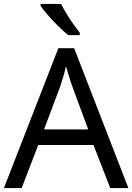

<svg xmlns="http://www.w3.org/2000/svg" viewBox="-20 -964 679 984"><path d="M545 0 459 -221H176L91 0H0L279 -717H360L638 0ZM352 -517Q349 -525 342 -546Q335 -567 328.5 -589.5Q322 -612 318 -624Q311 -593 302 -563.5Q293 -534 287 -517L206 -301H432ZM293 -944Q304 -922 320.5 -894.5Q337 -867 355.5 -841Q374 -815 389 -796V-784H330Q307 -802 278 -830.5Q249 -859 224.5 -887.5Q200 -916 188 -934V-944Z"/></svg>

Font: Noto Sans Grantha
Style: Regular
Weight: 400
Designer: Monotype Design Team
Foundry: Monotype Imaging Inc.
Version: Version 2.003; ttfautohint (v1.8.4.7-5d5b)